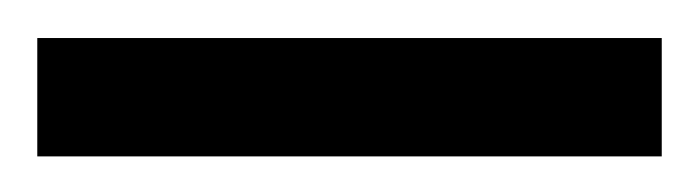

<svg xmlns="http://www.w3.org/2000/svg" viewBox="-20 65 375 103"><path d="M0 148.9V85.4H335V148.9Z"/></svg>

Font: BabelStone Ogham Pictish
Style: Bold Italic
Weight: 700
Italic angle: -30°
Designer: Andrew West
Foundry: BabelStone
Version: Version 1.02 March 14, 2022